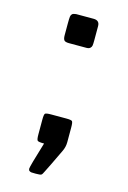

<svg xmlns="http://www.w3.org/2000/svg" viewBox="-95 -521 455 680"><g transform="rotate(15 132.0 -180.5)"><path d="M78.1 -389.2Q78.1 -389.2 78.1 -432.1Q78.1 -451.2 79.1 -457.8Q80.1 -464.4 84 -467.8Q87.9 -471.2 98.1 -472.2H162.1Q184.1 -472.2 184.1 -451.2V-399.4Q184.1 -385.3 183.1 -379.6Q182.1 -374 177.5 -370.1Q172.9 -366.2 164.1 -366.2H100.1Q85.9 -366.2 82 -371.6Q78.1 -377 78.1 -389.2ZM79.1 -25.9V-80.1Q79.1 -99.1 82.5 -102.5Q85.9 -106 104 -106H160.2Q178.2 -106 181.6 -102.5Q185.1 -99.1 185.1 -80.1V-25.9Q185.1 -7.8 176.8 8.8Q144.5 76.7 134.8 95.2Q129.9 106.4 126 108.6Q122.1 110.8 106 110.8Q94.7 110.8 90.3 110.4Q85.9 109.9 82.5 107.4Q79.1 105 79.1 99.1Q79.1 91.3 106.9 0Q86.9 0 83 -3.4Q79.1 -6.8 79.1 -25.9Z"/></g></svg>

Font: CMU Sans Serif Demi Condensed
Style: DemiCondensed
Weight: 600
Width: 3
Version: Version 0.7.0